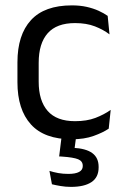

<svg xmlns="http://www.w3.org/2000/svg" viewBox="-20 -520 474 732"><path d="M254 11Q149 11 97.8 -45.8Q46.5 -102.5 46.5 -206.5V-282.5Q46.5 -387 98 -443.2Q149.5 -499.5 254 -499.5Q285 -499.5 310.5 -493.8Q336 -488 356.2 -478.8Q376.5 -469.5 390.5 -459.5L397.5 -389Q374 -407 341.8 -419.5Q309.5 -432 266 -432Q196 -432 161.8 -393.2Q127.5 -354.5 127.5 -280.5V-208.5Q127.5 -136 161.8 -97Q196 -58 266 -58Q311 -58 343.8 -70.5Q376.5 -83 402 -101L394.5 -29.5Q372.5 -14.5 337 -1.8Q301.5 11 254 11ZM216 -8.5H271.5L261.5 67.5L227 43.5Q234 43.5 242.2 43.2Q250.5 43 258.5 43.5Q308 46 332 63.8Q356 81.5 356 116V118.5Q356 156 328.8 174.2Q301.5 192.5 250.5 192.5Q230 192.5 211 189.2Q192 186 178 182.5L168.5 131.5Q184 136.5 202.2 139.8Q220.5 143 240.5 143Q267.5 143 281.5 135.5Q295.5 128 295.5 113.5V112Q295.5 94.5 278 87.2Q260.5 80 217 77Q212.5 76.5 209.8 76.5Q207 76.5 205.5 76.5Z"/></svg>

Font: Anek Kannada
Style: Regular
Weight: 400
Version: Version 1.003